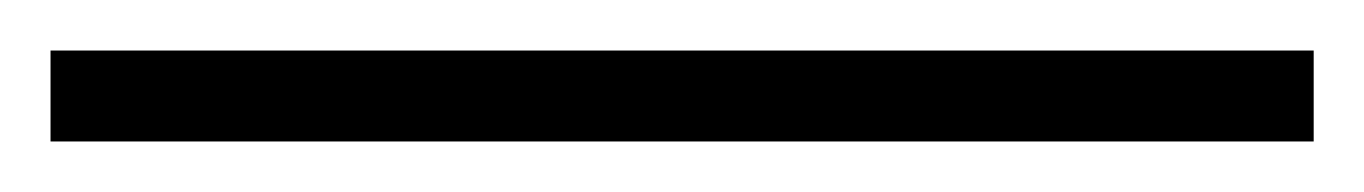

<svg xmlns="http://www.w3.org/2000/svg" viewBox="-20 7 540 76"><path d="M0 27H500V63H0Z"/></svg>

Font: Moderustic
Style: Bold
Weight: 700
Designer: Tural Alisoy
Foundry: TAFT Foundry
Version: Version 2.120